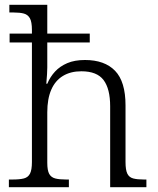

<svg xmlns="http://www.w3.org/2000/svg" viewBox="-20 -780 657 800"><path d="M17 0V-32H32Q62 -32 79.5 -36.5Q97 -41 105 -56.5Q113 -72 113 -105V-603H20V-640H113V-655Q113 -689 104.5 -704Q96 -719 79.5 -723.5Q63 -728 36 -728H19V-760H177V-640H354V-603H177V-499Q177 -486 176 -471Q175 -456 174 -445Q173 -434 173 -431H177Q189 -460 209.5 -482Q230 -504 260.5 -517Q291 -530 334 -530Q416 -530 459.5 -485Q503 -440 503 -341V-105Q503 -72 510.5 -56.5Q518 -41 535 -36.5Q552 -32 579 -32H590V0H439V-337Q439 -410 411.5 -446.5Q384 -483 319 -483Q274 -483 242 -463.5Q210 -444 193.5 -406Q177 -368 177 -312V-102Q177 -70 185 -55.5Q193 -41 210 -36.5Q227 -32 255 -32H267V0Z"/></svg>

Font: Noto Serif Hebrew Light
Style: Regular
Weight: 300
Version: Version 2.003